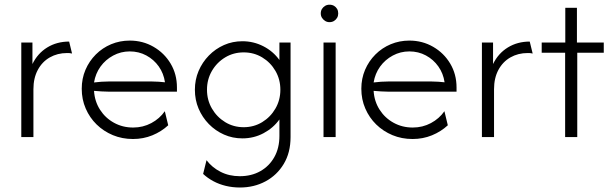

<svg xmlns="http://www.w3.org/2000/svg" viewBox="-20 -589 2637 825"><path d="M71.5 0V-406.2H119.4V-313.9Q141.7 -359.7 183 -385.1Q224.3 -410.4 277.1 -410.4L289.6 -359Q284.7 -360.4 279.2 -360.8Q273.6 -361.1 268.1 -361.1Q227.1 -361.1 194.1 -342.4Q161.1 -323.6 142.4 -288.5Q123.6 -253.5 123.6 -205.6V0Z M551.4 8.3Q504.9 8.3 464.9 -8.3Q425 -25 395.1 -54.2Q365.3 -83.3 348.3 -122.6Q331.2 -161.8 331.2 -207.6Q331.2 -251.4 347.2 -288.9Q363.2 -326.4 391.7 -354.9Q420.1 -383.3 457.6 -399Q495.1 -414.6 537.5 -414.6Q593.8 -414.6 639.9 -387.8Q686.1 -361.1 713.2 -315.6Q740.3 -270.1 740.3 -213.2V-195.1H447.9Q432.6 -195.1 416.3 -196.2Q400 -197.2 384 -198.6Q386.8 -153.5 409.7 -117.7Q432.6 -81.9 469.8 -61.5Q506.9 -41 552.1 -41Q594.4 -41 630.2 -60.1Q666 -79.2 688.2 -111.1L702.8 -50.7Q673.6 -23.6 634.7 -7.6Q595.8 8.3 551.4 8.3ZM384 -234.7Q400 -236.8 416 -237.8Q431.9 -238.9 447.9 -238.9H631.9Q648.6 -238.9 662.2 -237.8Q675.7 -236.8 688.9 -235.4Q683.3 -273.6 662.2 -303.5Q641 -333.3 608.7 -350.7Q576.4 -368.1 537.5 -368.1Q499.3 -368.1 466.3 -350.3Q433.3 -332.6 411.8 -302.8Q390.3 -272.9 384 -234.7Z M1011.1 216.7Q979.2 216.7 950.3 209.7Q921.5 202.8 896.9 189.6Q872.2 176.4 852.8 158.3L867.4 99.3Q891 130.6 927.8 149.3Q964.6 168.1 1010.4 168.1Q1060.4 168.1 1098.6 146.5Q1136.8 125 1158.7 86.1Q1180.6 47.2 1180.6 -4.9V-75.7Q1154.2 -38.9 1112.5 -16.7Q1070.8 5.6 1021.5 5.6Q979.2 5.6 942.4 -10.8Q905.6 -27.1 877.4 -55.9Q849.3 -84.7 833.3 -122.2Q817.4 -159.7 817.4 -203.5Q817.4 -246.5 833.3 -284Q849.3 -321.5 877.4 -350.3Q905.6 -379.2 942.4 -395.5Q979.2 -411.8 1021.5 -411.8Q1069.4 -411.8 1111.5 -390.3Q1153.5 -368.8 1180.6 -331.2V-406.2H1228.5V0Q1228.5 66.7 1199.3 115.3Q1170.1 163.9 1120.8 190.3Q1071.5 216.7 1011.1 216.7ZM1027.1 -42.4Q1070.8 -42.4 1106.6 -64.2Q1142.4 -86.1 1163.5 -122.6Q1184.7 -159 1184.7 -203.5Q1184.7 -247.9 1163.5 -284.4Q1142.4 -320.8 1106.6 -342.4Q1070.8 -363.9 1027.1 -363.9Q983.3 -363.9 947.6 -342.4Q911.8 -320.8 890.6 -284.4Q869.4 -247.9 869.4 -203.5Q869.4 -159 890.6 -122.6Q911.8 -86.1 947.6 -64.2Q983.3 -42.4 1027.1 -42.4Z M1370.1 0V-406.2H1422.2V0ZM1395.8 -493.8Q1385.4 -493.8 1377.1 -499Q1368.8 -504.2 1363.5 -512.5Q1358.3 -520.8 1358.3 -531.2Q1358.3 -542.4 1363.5 -550.7Q1368.8 -559 1377.1 -563.9Q1385.4 -568.8 1395.8 -568.8Q1406.9 -568.8 1415.3 -563.9Q1423.6 -559 1428.5 -550.7Q1433.3 -542.4 1433.3 -531.2Q1433.3 -520.8 1428.5 -512.5Q1423.6 -504.2 1415.3 -499Q1406.9 -493.8 1395.8 -493.8Z M1752.8 8.3Q1706.2 8.3 1666.3 -8.3Q1626.4 -25 1596.5 -54.2Q1566.7 -83.3 1549.7 -122.6Q1532.6 -161.8 1532.6 -207.6Q1532.6 -251.4 1548.6 -288.9Q1564.6 -326.4 1593.1 -354.9Q1621.5 -383.3 1659 -399Q1696.5 -414.6 1738.9 -414.6Q1795.1 -414.6 1841.3 -387.8Q1887.5 -361.1 1914.6 -315.6Q1941.7 -270.1 1941.7 -213.2V-195.1H1649.3Q1634 -195.1 1617.7 -196.2Q1601.4 -197.2 1585.4 -198.6Q1588.2 -153.5 1611.1 -117.7Q1634 -81.9 1671.2 -61.5Q1708.3 -41 1753.5 -41Q1795.8 -41 1831.6 -60.1Q1867.4 -79.2 1889.6 -111.1L1904.2 -50.7Q1875 -23.6 1836.1 -7.6Q1797.2 8.3 1752.8 8.3ZM1585.4 -234.7Q1601.4 -236.8 1617.4 -237.8Q1633.3 -238.9 1649.3 -238.9H1833.3Q1850 -238.9 1863.5 -237.8Q1877.1 -236.8 1890.3 -235.4Q1884.7 -273.6 1863.5 -303.5Q1842.4 -333.3 1810.1 -350.7Q1777.8 -368.1 1738.9 -368.1Q1700.7 -368.1 1667.7 -350.3Q1634.7 -332.6 1613.2 -302.8Q1591.7 -272.9 1585.4 -234.7Z M2050.7 0V-406.2H2098.6V-313.9Q2120.8 -359.7 2162.2 -385.1Q2203.5 -410.4 2256.2 -410.4L2268.8 -359Q2263.9 -360.4 2258.3 -360.8Q2252.8 -361.1 2247.2 -361.1Q2206.2 -361.1 2173.3 -342.4Q2140.3 -323.6 2121.5 -288.5Q2102.8 -253.5 2102.8 -205.6V0Z M2408.3 0V-362.5H2307.6V-406.2H2409V-555.6H2459V-406.2H2574.3V-362.5H2460.4V0Z"/></svg>

Font: Afacad Flux Light
Style: Regular
Weight: 300
Designer: Kristian Moeller
Foundry: Dicotype
Version: Version 1.100